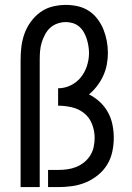

<svg xmlns="http://www.w3.org/2000/svg" viewBox="-20 -763 540 783"><path d="M64 0V-520Q64 -547 67.5 -574.5Q71 -602 80.5 -627.5Q90 -653 106.5 -675.5Q123 -698 145.5 -714Q168 -730 195 -736.5Q222 -743 249 -743Q273 -743 297.5 -737.5Q322 -732 342.5 -718.5Q363 -705 378 -685Q393 -665 402 -642.5Q411 -620 415.5 -596Q420 -572 420 -547Q420 -523 415.5 -499.5Q411 -476 401 -454Q391 -432 376 -412.5Q361 -393 343 -378Q367 -366 387 -347.5Q407 -329 420 -305.5Q433 -282 438.5 -255Q444 -228 444 -201Q444 -173 438 -144.5Q432 -116 417 -91.5Q402 -67 379 -48.5Q356 -30 329.5 -19Q303 -8 274.5 -4Q246 0 217 0H176V-70H217Q236 -70 254.5 -72.5Q273 -75 290.5 -82Q308 -89 323 -101Q338 -113 348 -129Q358 -145 362 -163.5Q366 -182 366 -201Q366 -229 355.5 -256.5Q345 -284 323 -301.5Q301 -319 273 -325.5Q245 -332 217 -332V-403Q244 -403 268.5 -415Q293 -427 309.5 -447.5Q326 -468 334.5 -494Q343 -520 343 -547Q343 -561 340.5 -576Q338 -591 333.5 -605Q329 -619 321.5 -632Q314 -645 303 -654.5Q292 -664 277.5 -668.5Q263 -673 249 -673Q231 -673 214 -667Q197 -661 184.5 -649.5Q172 -638 163.5 -622Q155 -606 150 -589.5Q145 -573 143.5 -555.5Q142 -538 142 -520V0Z"/></svg>

Font: Iosevka www.saffi
Style: Regular
Weight: 400
Monospace: yes
Designer: Belleve Invis
Foundry: Belleve Invis
Version: Version 22.0.2; ttfautohint (v1.8.3)